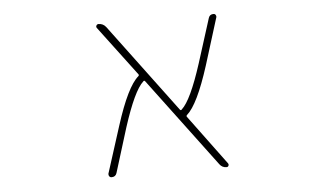

<svg xmlns="http://www.w3.org/2000/svg" viewBox="-42 -608 1085 650"><g transform="rotate(-5 500.0 -283.5)"><path d="M703.1 -23.4Q688.5 -23.4 679.7 -35.2L454.1 -336.9Q451.2 -340.8 448.2 -337.9L447.3 -336.9Q416 -308.6 377 -187.5L330.1 -36.1Q326.2 -23.4 312.5 -23.4Q307.6 -23.4 304.7 -27.3Q302.7 -30.3 302.7 -33.2Q302.7 -35.2 302.7 -36.1L353.5 -195.3Q394.5 -324.2 432.6 -356.4Q435.5 -359.4 433.6 -362.3L306.6 -531.2Q303.7 -535.2 306.2 -539.6Q308.6 -543.9 313.5 -543.9Q329.1 -543.9 338.9 -531.2L562.5 -231.4Q565.4 -227.5 568.4 -230.5L569.3 -231.4Q600.6 -259.8 639.6 -380.9L687.5 -532.2Q691.4 -543.9 704.1 -543.9Q709 -543.9 711.4 -540Q713.9 -536.1 712.9 -532.2L663.1 -372.1Q622.1 -243.2 585 -210.9Q582 -208 584 -205.1L709 -36.1Q711.9 -32.2 710 -27.8Q708 -23.4 703.1 -23.4Z"/></g></svg>

Font: Rounded Mgen+ 1m thin
Style: Regular
Weight: 100
Designer: [Source Han Sans]
Ryoko NISHIZUKA  (kana & ideographs); Paul D. Hunt (Latin, Greek & Cyrillic); Wenlong ZHANG  (bopomofo
Version: Version 1.059.20150602